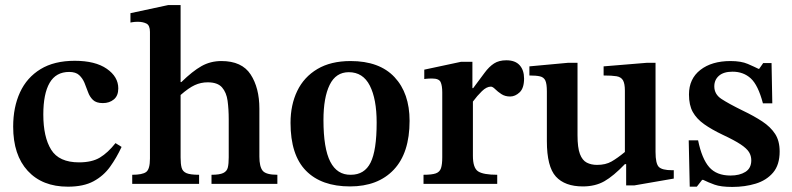

<svg xmlns="http://www.w3.org/2000/svg" viewBox="-20 -726 3125 758"><path d="M436 -161 460 -146Q440 -103 414.5 -67.5Q389 -32 349.5 -10.5Q310 11 248 11Q147 11 89.5 -51.5Q32 -114 32 -226Q32 -303 59 -361.5Q86 -420 140 -453Q194 -486 275 -486Q356 -486 401.5 -454.5Q447 -423 447 -377Q447 -348 429.5 -333.5Q412 -319 386 -319Q360 -319 347 -331.5Q334 -344 327.5 -362.5Q321 -381 313.5 -399Q306 -417 292.5 -429.5Q279 -442 253 -442Q201 -442 176 -399Q151 -356 151 -274Q151 -185 182 -135Q213 -85 292 -85Q343 -85 374.5 -104Q406 -123 436 -161Z M1075 0H815V-36Q847 -36 861.5 -43Q876 -50 879.5 -65Q883 -80 883 -105V-255Q883 -295 878.5 -328Q874 -361 856.5 -381Q839 -401 800 -401Q773 -401 749 -390Q725 -379 693 -351V-104Q693 -79 697 -64Q701 -49 716 -42.5Q731 -36 766 -36V0H502V-36Q542 -36 557 -47Q572 -58 572 -100V-600Q572 -626 558 -633Q544 -640 524 -640Q512 -640 503.5 -638.5Q495 -637 495 -637V-674L644 -706H693V-402H696Q740 -445 775.5 -465Q811 -485 854 -485Q935 -485 969.5 -432Q1004 -379 1004 -297V-108Q1004 -68 1017 -52Q1030 -36 1075 -36Z M1362 10Q1249 10 1188 -52Q1127 -114 1127 -241Q1127 -312 1153.5 -367Q1180 -422 1233 -453.5Q1286 -485 1364 -485Q1478 -485 1537.5 -421.5Q1597 -358 1597 -249Q1597 -122 1534.5 -56Q1472 10 1362 10ZM1365 -36Q1419 -36 1443 -84Q1467 -132 1467 -242Q1467 -335 1440 -388Q1413 -441 1357 -441Q1306 -441 1281.5 -391Q1257 -341 1257 -252Q1257 -140 1284 -87.5Q1311 -35 1365 -36Z M1943 0H1652V-36Q1685 -36 1700.5 -41.5Q1716 -47 1721 -62Q1726 -77 1726 -105V-361Q1726 -388 1719.5 -402Q1713 -416 1686 -416Q1671 -416 1663 -415Q1655 -414 1655 -414V-451L1800 -482H1845V-378H1848Q1875 -414 1893 -438.5Q1911 -463 1930.5 -475.5Q1950 -488 1979 -488Q2014 -488 2031.5 -468.5Q2049 -449 2049 -416Q2049 -378 2031.5 -361.5Q2014 -345 1994 -345Q1974 -345 1959.5 -354.5Q1945 -364 1935 -374Q1925 -384 1918 -384Q1901 -384 1882.5 -366Q1864 -348 1847 -325V-111Q1847 -63 1867.5 -49.5Q1888 -36 1943 -36Z M2281 10Q2210 10 2174.5 -29Q2139 -68 2139 -169V-365Q2139 -395 2133 -408Q2127 -421 2112 -424.5Q2097 -428 2070 -428V-464L2222 -478H2260V-192Q2260 -143 2269.5 -118Q2279 -93 2296.5 -84Q2314 -75 2337 -75Q2371 -75 2394.5 -88.5Q2418 -102 2447 -126V-368Q2447 -396 2439.5 -409Q2432 -422 2414 -425Q2396 -428 2363 -428V-464L2533 -478H2568V-126Q2568 -80 2581 -67Q2594 -54 2633 -54H2640V-21L2484 6H2452V-78H2447Q2402 -31 2366 -10.5Q2330 10 2281 10Z M2703 11 2699 -172H2736Q2751 -99 2780 -66Q2809 -33 2864 -33Q2900 -33 2923 -47.5Q2946 -62 2946 -93Q2946 -111 2937 -125.5Q2928 -140 2904 -156Q2880 -172 2833 -194Q2789 -215 2759.5 -236Q2730 -257 2715 -284Q2700 -311 2700 -353Q2700 -415 2745 -450Q2790 -485 2864 -485Q2906 -485 2932.5 -473.5Q2959 -462 2975 -454H2977L2993 -477H3026L3029 -318H2992Q2973 -390 2944 -416.5Q2915 -443 2872 -443Q2837 -443 2818.5 -427Q2800 -411 2800 -385Q2800 -354 2828 -335.5Q2856 -317 2913 -289Q2957 -268 2989.5 -246.5Q3022 -225 3040 -197.5Q3058 -170 3058 -128Q3058 -75 3032 -44.5Q3006 -14 2963.5 -1Q2921 12 2871 12Q2826 12 2801 3Q2776 -6 2756 -16H2752L2731 11Z"/></svg>

Font: STIX Two Text SemiBold
Style: Regular
Weight: 600
Designer: Ross Mills, John Hudson & Paul Hanslow, Tiro Typeworks Ltd; with prior portions MicroPress Inc., and Coen Hoffman.
Foundry: Tiro Typeworks Ltd
Version: Version 2.13 b171